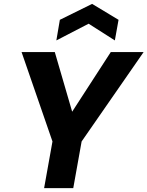

<svg xmlns="http://www.w3.org/2000/svg" viewBox="-20 -968 759 988"><path d="M207 0 250 -240 91 -700H262L359 -367L337 -371L550 -700H719L400 -240L357 0ZM270 -760 288 -866 454 -948 590 -866 571 -760 436 -846Z"/></svg>

Font: DM Sans 17pt Black
Style: Italic
Weight: 900
Italic angle: -10°
Version: Version 4.004;gftools[0.9.30]